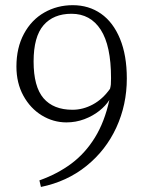

<svg xmlns="http://www.w3.org/2000/svg" viewBox="-20 -728 567 760"><path d="M482 -417.5Q482 -313.5 440.5 -223.2Q399 -133 322 -71Q245 -9 142 12L136 -14Q207.5 -39.5 262.2 -80.2Q317 -121 355.5 -183.2Q394 -245.5 413 -332.5Q398.5 -309.5 373 -289.2Q347.5 -269 313.8 -256.2Q280 -243.5 243 -243.5Q191 -243.5 145.5 -271.2Q100 -299 72.5 -349.2Q45 -399.5 45 -464.5Q45 -539 74.8 -594.2Q104.5 -649.5 155.5 -678.5Q206.5 -707.5 268 -707.5Q331.5 -707.5 379.8 -673.8Q428 -640 455 -574.5Q482 -509 482 -417.5ZM113 -484.5Q113 -385 152.2 -339.2Q191.5 -293.5 267 -293.5Q308.5 -293.5 347.5 -314.5Q386.5 -335.5 415.5 -376.5Q418 -385.5 418.8 -394Q419.5 -402.5 419.5 -419Q419.5 -547 378.8 -610.2Q338 -673.5 263 -673.5Q191.5 -673.5 152.2 -628Q113 -582.5 113 -484.5Z"/></svg>

Font: Didactic
Style: Regular
Weight: 400
Designer: Tyler Finck
Foundry: Etcetera Type Co
Version: Version 3.007;FEAKit 1.0